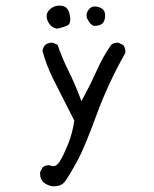

<svg xmlns="http://www.w3.org/2000/svg" viewBox="-20 -530 540 675"><path d="M349.6 -475.6Q349.6 -489.3 342.3 -496.6Q337.4 -501.5 329.1 -504.4Q320.8 -507.3 313.5 -507.3Q299.8 -507.3 291.5 -495.6Q284.2 -485.8 284.2 -477.1Q284.2 -468.3 289.1 -459.7Q293.9 -451.2 297.9 -446.8Q305.2 -439.9 311 -439Q331.5 -439 340.8 -448.2Q349.6 -457.5 349.6 -475.6ZM227.1 -461.9Q227.1 -467.8 225.6 -475.1Q223.1 -493.2 214.4 -501.5Q206.1 -510.3 188.5 -510.3Q173.8 -510.3 161.6 -502Q145 -490.7 144 -476.1Q144 -475.1 144 -473.6Q144 -459.5 153.3 -446.3Q162.6 -433.1 179.7 -429.2Q201.2 -433.1 217.8 -440.9Q227.1 -445.8 227.1 -461.9ZM169.9 125Q197.3 125 210.4 105.5Q228 79.6 252.7 34.2Q277.3 -11.2 318.8 -124.5Q360.4 -237.8 420.4 -343.3Q420.9 -345.2 420.9 -346.7Q420.9 -360.8 413.6 -371.6L397 -379.4Q395 -379.9 391.1 -379.9Q387.2 -379.9 381.3 -378.2Q375.5 -376.5 370.6 -372.1Q341.8 -330.6 321 -283.9Q300.3 -237.3 274.9 -190.4L266.1 -174.3L259.8 -191.4Q242.2 -237.8 220.2 -282Q198.2 -326.2 182.6 -372.1L167.5 -379.4Q165.5 -379.9 161.4 -379.9Q157.2 -379.9 150.9 -378.2Q144.5 -376.5 138.7 -372.1Q131.3 -362.8 129.4 -351.1Q143.1 -300.3 167 -252.2Q190.9 -204.1 241.2 -106Q234.9 -61.5 218.8 -22Q202.6 17.6 190.4 37.1Q180.2 54.2 166.5 54.2Q161.1 54.2 155.8 51.3Q153.8 50.8 152.3 50.8Q138.7 50.8 129.9 58.1L121.1 74.7Q121.1 78.6 121.1 82Q121.1 99.1 132.3 110.8Q146 121.1 161.6 124.5Q166 125 169.9 125Z"/></svg>

Font: NaikaiFont
Style: Light
Weight: 300
Version: Version 1.89